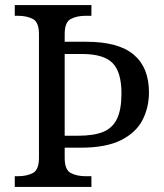

<svg xmlns="http://www.w3.org/2000/svg" viewBox="-20 -734 644 754"><path d="M38 0V-42H51Q85 -42 109 -54.5Q133 -67 133 -114V-600Q133 -647 109 -659.5Q85 -672 51 -672H38V-714H339V-672H316Q282 -672 258 -659.5Q234 -647 234 -600V-570H319Q445 -570 505 -519.5Q565 -469 565 -371Q565 -312 539.5 -262.5Q514 -213 455 -183.5Q396 -154 297 -154H234V-114Q234 -67 258 -54.5Q282 -42 316 -42H339V0ZM287 -201Q348 -201 385 -216Q422 -231 439.5 -267.5Q457 -304 457 -367Q457 -451 422 -486.5Q387 -522 302 -522H234V-201Z"/></svg>

Font: Noto Serif Khitan Small Script
Style: Regular
Weight: 400
Designer: LIU Zhao, ZHANG Congyu, Kushim JIANG
Foundry: Guyu Beijing Co. Ltd.
Version: Version 1.000; ttfautohint (v1.8.4.7-5d5b)